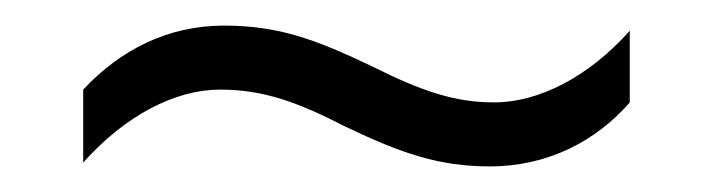

<svg xmlns="http://www.w3.org/2000/svg" viewBox="-20 -428 557 150"><path d="M250 -329C294 -308 323 -298 363 -298C408 -298 446 -318 472 -348V-404C440 -368 401 -348 366 -348C335 -348 309 -357 271 -376C227 -397 198 -408 155 -408C111 -408 74 -389 45 -358V-301C78 -338 117 -358 152 -358C186 -358 213 -348 250 -329Z"/></svg>

Font: Noto Sans Bengali SemiCondensed Light
Style: Regular
Weight: 300
Width: 4
Designer: Joana Ranito - Universal Thirst; Jelle Bosma - Monotype Design Team
Foundry: Universal Thirst ehf.
Version: Version 3.000